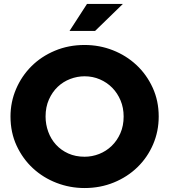

<svg xmlns="http://www.w3.org/2000/svg" viewBox="-20 -938 854 969"><path d="M33 0ZM781 -350Q781 -275 752.5 -209Q724 -143 673.5 -94Q623 -45 554.5 -17Q486 11 407 11Q333 11 265.5 -15Q198 -41 146.5 -88.5Q95 -136 64 -202.5Q33 -269 33 -350Q33 -423 61 -488.5Q89 -554 138.5 -603.5Q188 -653 257 -682Q326 -711 407 -711Q482 -711 549.5 -684.5Q617 -658 668.5 -610Q720 -562 750.5 -495.5Q781 -429 781 -350ZM604 -350Q604 -394 588.5 -431Q573 -468 546.5 -495Q520 -522 484 -537.5Q448 -553 407 -553Q370 -553 334.5 -539.5Q299 -526 271.5 -500Q244 -474 227 -436Q210 -398 210 -350Q210 -310 223.5 -273Q237 -236 262.5 -208Q288 -180 324.5 -163.5Q361 -147 407 -147Q445 -147 480.5 -161Q516 -175 543.5 -201.5Q571 -228 587.5 -265.5Q604 -303 604 -350ZM419 -918H600L460 -782H331Z"/></svg>

Font: Rosa Sans Black
Style: Regular
Weight: 900
Designer: Pentagram / MCKL
Foundry: Pentagram / MCKL
Version: Version 1.005;September 16, 2019;FontCreator 11.5.0.2425 64-